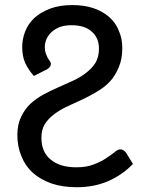

<svg xmlns="http://www.w3.org/2000/svg" viewBox="-20 -745 579 772"><path d="M116.2 -439.5Q93.8 -464.8 81.1 -492.2Q69.3 -519.5 69.3 -555.7Q69.3 -587.9 81.1 -618.2Q92.8 -648.4 117.2 -671.9Q142.6 -695.3 180.7 -710Q218.8 -724.6 270.5 -724.6Q319.3 -724.6 356.4 -711.9Q393.6 -699.2 419.9 -675.8Q445.3 -653.3 458 -621.1Q471.7 -589.8 471.7 -551.8Q471.7 -505.9 457 -473.6Q443.4 -440.4 420.9 -416Q398.4 -392.6 369.1 -376Q339.8 -358.4 308.6 -343.8Q278.3 -330.1 249 -316.4Q219.7 -302.7 197.3 -285.2Q174.8 -268.6 160.2 -246.1Q146.5 -223.6 146.5 -191.4Q146.5 -133.8 183.6 -103.5Q220.7 -72.3 287.1 -72.3Q328.1 -72.3 357.4 -84Q385.7 -94.7 406.2 -108.4Q426.8 -122.1 440.4 -132.8Q453.1 -144.5 463.9 -144.5Q470.7 -144.5 476.6 -140.6Q482.4 -136.7 486.3 -131.8Q496.1 -116.2 514.6 -85.9Q473.6 -43 417 -17.6Q359.4 7.8 289.1 7.8Q232.4 7.8 188.5 -6.8Q143.6 -22.5 112.3 -49.8Q82 -77.1 66.4 -116.2Q49.8 -155.3 49.8 -201.2Q49.8 -244.1 64.5 -274.4Q78.1 -303.7 100.6 -326.2Q124 -347.7 153.3 -364.3Q182.6 -379.9 213.9 -393.6Q244.1 -407.2 274.4 -420.9Q303.7 -434.6 326.2 -452.1Q349.6 -469.7 364.3 -493.2Q377.9 -516.6 377.9 -549.8Q377.9 -592.8 348.6 -618.2Q320.3 -643.6 267.6 -643.6Q241.2 -643.6 221.7 -636.7Q201.2 -628.9 187.5 -616.2Q173.8 -603.5 167 -587.9Q160.2 -572.3 160.2 -555.7Q160.2 -541 164.1 -530.3Q168 -519.5 171.9 -511.7Q176.8 -504.9 180.7 -499Q184.6 -493.2 184.6 -489.3Q184.6 -481.4 180.7 -476.6Q177.7 -471.7 169.9 -466.8Q152.3 -458 116.2 -439.5Z"/></svg>

Font: Lato
Style: Regular
Weight: 400
Designer: Lukasz Dziedzic with Adam Twardoch and Botio Nikoltchev
Version: Version 2.015; 2015-08-06; http://www.latofonts.com/